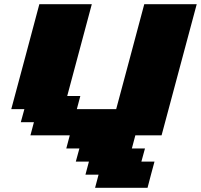

<svg xmlns="http://www.w3.org/2000/svg" viewBox="-20 -645 957 915"><path d="M433.1 250H683.1Q688.5 229 699.5 187.3Q710.4 145.5 716.3 125H653.8L670.9 62.5H608.4L625 0H750Q777.8 -104 833.7 -312.3Q889.6 -520.5 917.5 -625H667.5Q645.5 -542 600.8 -375.2Q556.2 -208.5 533.7 -125H346.2L362.8 -187.5H300.3L417.5 -625H167.5Q145.5 -542 100.8 -375Q56.2 -208 33.7 -125H96.2L79.1 -62.5H141.6L125 0H312.5L295.9 62.5H358.4L341.3 125H403.8L387.2 187.5H449.7Z"/></svg>

Font: Faithful 32x
Style: BoldOblique
Weight: 400
Foundry: Faithful Resource Pack
Version: Version 1.0; January 27, 2023